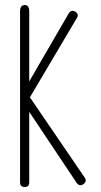

<svg xmlns="http://www.w3.org/2000/svg" viewBox="-20 -755 409 775"><path d="M94 -372 322 -38Q332 -23 317 -12Q302 -1 290 -16L67 -350ZM90 -344 63 -366 258 -702Q269 -718 285 -707Q300 -696 290 -682ZM98 -323V-19Q98 0 80 0Q61 0 61 -19V-709Q61 -734 79.5 -734.5Q98 -735 98 -709Z"/></svg>

Font: Aaram
Style: Regular
Weight: 400
Designer: Tharique Azeez
Foundry: Tharique Azeez
Version: Version 1.7